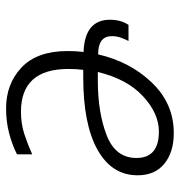

<svg xmlns="http://www.w3.org/2000/svg" viewBox="0 -582 592 632"><g transform="rotate(90 296.0 -266.0)"><path d="M337 10Q380 10 418.5 0Q457 -10 488 -26V-76Q457 -62 422.5 -50.5Q388 -39 348 -39Q207 -39 207 -195Q207 -224 210 -244H235Q389 -244 473 -291Q557 -338 557 -423Q557 -480 519 -511Q481 -542 418 -542Q321 -542 252 -470Q183 -398 159 -293Q99 -293 99 -338Q99 -354 104 -368Q109 -382 115 -393H62Q45 -368 45 -332Q45 -249 151 -245Q148 -220 148 -193Q148 -92 202 -41Q256 10 337 10ZM217 -292Q240 -388 296.5 -440.5Q353 -493 413 -493Q500 -493 500 -419Q500 -350 425 -321Q350 -292 245 -292Z"/></g></svg>

Font: Noto Sans UI Light
Style: Italic
Weight: 300
Italic angle: -12°
Designer: Monotype Design Team
Foundry: Monotype Imaging Inc.
Version: Version 1.901